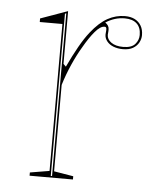

<svg xmlns="http://www.w3.org/2000/svg" viewBox="-43 -553 484 591"><g transform="rotate(5 198.5 -257.5)"><path d="M70 0V-10L130 -20V-474H60V-485L144 -515V-352L152 -344Q169 -380 184.5 -407.5Q200 -435 215 -454Q241 -487 266.5 -501Q292 -515 320 -515Q338 -515 350.5 -508.5Q363 -502 370 -490Q377 -478 377 -461Q377 -449 371 -438Q365 -427 353 -420Q341 -413 322 -413Q306 -413 293 -418Q280 -423 272.5 -432.5Q265 -442 265 -453Q265 -457 265.5 -459.5Q266 -462 266 -465Q266 -468 266 -470Q266 -477 260 -477Q247 -477 230.5 -457.5Q214 -438 197 -408Q182 -383 168 -351.5Q154 -320 144 -287V-20L204 -10V0ZM139 -508 135 -506V-5H139ZM320 -508Q304 -508 289.5 -503.5Q275 -499 261 -490Q267 -486 270 -481Q273 -476 273 -470Q273 -468 273 -465Q273 -462 272.5 -459Q272 -456 272 -453Q272 -439 285.5 -429.5Q299 -420 322 -420Q348 -420 359 -432.5Q370 -445 370 -461Q370 -484 357 -496Q344 -508 320 -508Z"/></g></svg>

Font: Kalnia Glaze Thin
Style: Regular
Weight: 100
Version: Version 1.110